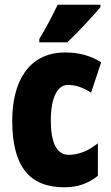

<svg xmlns="http://www.w3.org/2000/svg" viewBox="-20 -786 473 816"><path d="M407 -756V-766H225C204 -722 179 -673 147 -620V-606H266C316 -653 379 -722 407 -756ZM254 10C309 10 356 -6 396 -39V-177C356 -145 314 -128 272 -128C222 -128 196 -177 196 -274C196 -371 224 -425 268 -425C302 -425 334 -414 367 -392L410 -521C366 -549 318 -563 257 -563C99 -563 32 -435 32 -274C32 -78 105 10 254 10Z"/></svg>

Font: Noto Sans Oriya ExtCond Blk
Style: Regular
Weight: 900
Width: 2
Designer: Amélie Bonet and Sol Matas
Foundry: Google LLC
Version: Version 2.006